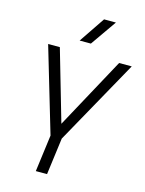

<svg xmlns="http://www.w3.org/2000/svg" viewBox="-146 -1103 901 1189"><g transform="rotate(15 305.0 -508.5)"><path d="M445 -851ZM329 -851H257L369 -1017H445ZM276 0H204L235 -236L74 -780H149L281 -324L529 -780H610L307 -236Z"/></g></svg>

Font: Tanohe Sans
Style: Italic
Weight: 400
Designer: Village Type and Design LLC & Cristiano Sobral
Foundry: Cooper Hewitt Smithsonian Design Museum
Version: Version 1.00;September 29, 2021;FontCreator 13.0.0.2655 64-b